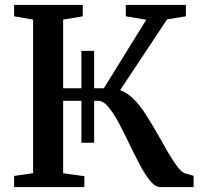

<svg xmlns="http://www.w3.org/2000/svg" viewBox="-20 -763 822 783"><path d="M37.5 0V-45.5L115 -57V-683L37.5 -696.5V-743H317.5V-696.5L237.5 -683V-403H312V-555.5H364V-403H403.5L576.5 -682.5L493 -696.5V-743H738V-696.5L661.5 -684L470 -395.5Q500 -384.5 527 -357Q554 -329.5 577.5 -291.5Q601 -255 623 -215.8Q645 -176.5 665.2 -141.8Q685.5 -107 702.8 -84Q720 -61 733.5 -56.5L769.5 -46V0H634.5Q613.5 0 592.5 -25.5Q571.5 -51 550.2 -91Q529 -131 507.5 -176Q486 -221 464.8 -261Q443.5 -301 422.2 -326.5Q401 -352 380.5 -352H364V-181H312V-352H237.5V-56.5L324 -44.5V0Z"/></svg>

Font: Merriweather 48pt SemiBold
Style: Regular
Weight: 600
Version: Version 2.100